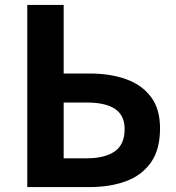

<svg xmlns="http://www.w3.org/2000/svg" viewBox="-20 -761 715 781"><path d="M91 0V-741H239V-462H345Q428 -462 492.5 -439Q557 -416 594 -367Q631 -318 631 -239Q631 -152 593.5 -99.5Q556 -47 491.5 -23.5Q427 0 344 0ZM239 -117H332Q406 -117 446.5 -145Q487 -173 487 -236Q487 -291 448.5 -317.5Q410 -344 332 -344H239Z"/></svg>

Font: Noto Sans KR
Style: Bold
Weight: 700
Designer: Ryoko NISHIZUKA  (kana, bopomofo & ideographs); Paul D. Hunt (Latin, Greek & Cyrillic); Sandoll Communications , Soo-you
Foundry: Adobe
Version: Version 2.004-H2;hotconv 1.0.118;makeotfexe 2.5.65603